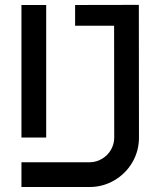

<svg xmlns="http://www.w3.org/2000/svg" viewBox="-20 -749 642 769"><path d="M65.9 -99.1H338.4Q365.7 -99.1 388.2 -112.8Q411.1 -126 424.3 -148.9Q437.5 -171.9 437.5 -198.2L437 -646H280.8V-729L536.1 -729.5L536.6 -198.2Q536.6 -144.5 510.3 -99.1Q483.4 -53.2 437.7 -26.6Q392.1 0 338.4 0H65.9ZM65.9 -729H165V-198.2H65.9Z"/></svg>

Font: Vazir Code Hack
Style: Code-Hack
Weight: 400
Foundry: DejaVu fonts team - Redesigned by Saber Rastikerdar
Version: Version 1.1.2